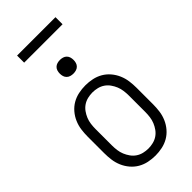

<svg xmlns="http://www.w3.org/2000/svg" viewBox="-280 -965 1036 1036"><g transform="rotate(-45 237.5 -447.0)"><path d="M238 8Q211 8 185 2.5Q159 -3 136.5 -16Q114 -29 96.5 -49.5Q79 -70 68.5 -94.5Q58 -119 54.5 -145Q51 -171 51 -197V-323Q51 -349 54.5 -375Q58 -401 68.5 -425.5Q79 -450 96.5 -470.5Q114 -491 136.5 -504Q159 -517 185 -522.5Q211 -528 238 -528Q264 -528 290 -522.5Q316 -517 338.5 -504Q361 -491 378.5 -470.5Q396 -450 406.5 -425.5Q417 -401 420.5 -375Q424 -349 424 -323V-197Q424 -171 420.5 -145Q417 -119 406.5 -94.5Q396 -70 378.5 -49.5Q361 -29 338.5 -16Q316 -3 290 2.5Q264 8 238 8ZM238 -46Q256 -46 274.5 -50.5Q293 -55 308.5 -65.5Q324 -76 335 -91.5Q346 -107 353 -124Q360 -141 362.5 -160Q365 -179 365 -197V-323Q365 -341 362.5 -360Q360 -379 353 -396Q346 -413 335 -428.5Q324 -444 308.5 -454.5Q293 -465 274.5 -469.5Q256 -474 238 -474Q219 -474 200.5 -469.5Q182 -465 166.5 -454.5Q151 -444 140 -428.5Q129 -413 122 -396Q115 -379 112.5 -360Q110 -341 110 -323V-197Q110 -179 112.5 -160Q115 -141 122 -124Q129 -107 140 -91.5Q151 -76 166.5 -65.5Q182 -55 200.5 -50.5Q219 -46 238 -46ZM238 -618Q227 -618 216.5 -621Q206 -624 198.5 -631.5Q191 -639 188 -649Q185 -659 185 -670Q185 -681 188 -691Q191 -701 198.5 -708.5Q206 -716 216.5 -719Q227 -722 238 -722Q248 -722 258.5 -719Q269 -716 276.5 -708.5Q284 -701 287 -691Q290 -681 290 -670Q290 -659 287 -649Q284 -639 276.5 -631.5Q269 -624 258.5 -621Q248 -618 238 -618ZM91 -848V-902H384V-848Z"/></g></svg>

Font: Iosevka QP Light
Style: Regular
Weight: 300
Designer: Belleve Invis
Foundry: Belleve Invis
Version: Version 20.0.0; ttfautohint (v1.8.4)